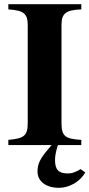

<svg xmlns="http://www.w3.org/2000/svg" viewBox="-20 -696 429 921"><path d="M228 0C224 5 222 6 214 16C173 64 160 89 160 127C160 174 201 205 263 205C310 205 364 177 389 131L366 115C363 117 361 119 353 123C333 133 321 136 305 136C262 136 244 119 244 72C244 57 246 40 255 8C256 5 257 2 258 0H370V-25C294 -30 275 -41 275 -106V-576C275 -632 296 -648 370 -651V-676H20V-651C92 -646 113 -632 113 -576V-106C113 -44 95 -32 20 -25V0Z"/></svg>

Font: XITS
Style: Bold
Weight: 700
Designer: MicroPress Inc., with final additions and corrections provided by Coen Hoffman, Elsevier (retired)
Version: Version 1.107